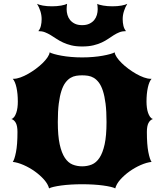

<svg xmlns="http://www.w3.org/2000/svg" viewBox="-20 -991 873 1020"><path d="M47.9 -130.9Q57.1 -143.6 64.9 -182.9Q72.8 -222.2 72.8 -290Q72.8 -320.8 64.5 -337.2Q56.2 -353.5 40.5 -358.9Q49.3 -361.3 55.7 -370.1Q62 -378.9 66.4 -391.6Q70.8 -404.3 72.8 -419.7Q74.7 -435.1 74.7 -451.2Q74.7 -493.2 67.6 -525.6Q60.5 -558.1 47.9 -572.3H51.8Q68.4 -572.3 88.6 -579.6Q108.9 -586.9 129.9 -598.9Q150.9 -610.8 170.9 -625.7Q190.9 -640.6 206.8 -656.2Q222.7 -671.9 232.7 -686.8Q242.7 -701.7 243.7 -712.9Q251.5 -708.5 267.8 -703.9Q284.2 -699.2 306.9 -695.1Q329.6 -690.9 357.7 -688.5Q385.7 -686 416.5 -686Q447.3 -686 475.3 -688.5Q503.4 -690.9 526.1 -695.1Q548.8 -699.2 565.2 -703.9Q581.5 -708.5 589.4 -712.9Q590.3 -701.7 600.3 -686.8Q610.4 -671.9 626.2 -656.2Q642.1 -640.6 662.1 -625.7Q682.1 -610.8 703.1 -598.9Q724.1 -586.9 744.4 -579.6Q764.6 -572.3 781.2 -572.3H785.2Q772.5 -558.1 765.4 -525.6Q758.3 -493.2 758.3 -451.2Q758.3 -435.1 760.3 -419.7Q762.2 -404.3 766.6 -391.6Q771 -378.9 777.3 -370.1Q783.7 -361.3 792.5 -358.9Q776.9 -353.5 768.6 -337.2Q760.3 -320.8 760.3 -290Q760.3 -222.2 768.1 -182.9Q775.9 -143.6 785.2 -130.9Q758.8 -127.9 727.5 -114.3Q696.3 -100.6 668.2 -80.6Q640.1 -60.5 619.1 -36.9Q598.1 -13.2 592.3 9.8Q584.5 5.4 567.6 1.5Q550.8 -2.4 527.6 -5.6Q504.4 -8.8 475.8 -10.5Q447.3 -12.2 416.5 -12.2Q385.7 -12.2 357.2 -10.5Q328.6 -8.8 305.4 -5.6Q282.2 -2.4 265.4 1.5Q248.5 5.4 240.7 9.8Q234.9 -13.2 213.9 -36.9Q192.9 -60.5 164.8 -80.6Q136.7 -100.6 105.5 -114.3Q74.2 -127.9 47.9 -130.9ZM416.5 -107.4Q443.8 -107.4 467.5 -116.9Q491.2 -126.5 508.5 -152.6Q525.9 -178.7 535.9 -224.4Q545.9 -270 545.9 -342.8Q545.9 -399.9 540.8 -440.4Q535.6 -481 526.6 -508.5Q517.6 -536.1 505.1 -552.5Q492.7 -568.8 478.3 -577.4Q463.9 -585.9 448.2 -588.4Q432.6 -590.8 416.5 -590.8Q400.4 -590.8 384.8 -588.4Q369.1 -585.9 354.7 -577.4Q340.3 -568.8 327.9 -552.5Q315.4 -536.1 306.4 -508.5Q297.4 -481 292.2 -440.4Q287.1 -399.9 287.1 -342.8Q287.1 -270 297.1 -224.4Q307.1 -178.7 324.5 -152.6Q341.8 -126.5 365.5 -116.9Q389.2 -107.4 416.5 -107.4ZM416.5 -744.1Q383.3 -744.1 358.6 -750.2Q334 -756.3 314.7 -765.4Q295.4 -774.4 279.8 -784.9Q264.2 -795.4 249.3 -804.4Q234.4 -813.5 218.8 -819.6Q203.1 -825.7 183.6 -825.7Q193.4 -837.4 197.3 -854Q201.2 -870.6 201.2 -889.2Q201.2 -911.1 194.3 -932.4Q187.5 -953.6 176.8 -970.7Q186.5 -965.3 207.5 -961.4Q228.5 -957.5 256.3 -957.5Q269 -957.5 281.5 -958.5Q293.9 -959.5 304.7 -961.4Q315.4 -963.4 323.7 -965.8Q332 -968.3 336.4 -970.7Q335.4 -963.9 334.7 -956.8Q334 -949.7 334 -941.9Q334 -926.8 338.4 -911.6Q342.8 -896.5 352.5 -884.5Q362.3 -872.6 377.9 -865Q393.6 -857.4 416.5 -857.4Q439 -857.4 454.8 -865Q470.7 -872.6 480.5 -884.5Q490.2 -896.5 494.6 -911.6Q499 -926.8 499 -941.9Q499 -949.2 498.3 -956.5Q497.6 -963.9 496.6 -970.7Q501 -967.8 509.3 -965.6Q517.6 -963.4 528.3 -961.4Q539.1 -959.5 551.5 -958.5Q564 -957.5 576.7 -957.5Q604.5 -957.5 625.5 -961.4Q646.5 -965.3 656.2 -970.7Q645.5 -953.6 638.7 -932.4Q631.8 -911.1 631.8 -889.2Q631.8 -870.6 635.7 -854Q639.6 -837.4 649.4 -825.7Q629.9 -825.7 614.5 -819.6Q599.1 -813.5 584.7 -804.4Q570.3 -795.4 555.2 -784.9Q540 -774.4 520.8 -765.4Q501.5 -756.3 476.1 -750.2Q450.7 -744.1 416.5 -744.1Z"/></svg>

Font: Arbutus
Style: Regular
Weight: 400
Designer: Karolina Lach
Foundry: Sorkin Type Co.
Version: Version 1.003